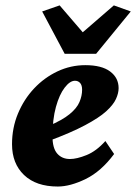

<svg xmlns="http://www.w3.org/2000/svg" viewBox="-20 -681 503 709"><path d="M193.4 7.8Q113.3 7.8 68.8 -34.7Q24.4 -77.1 24.4 -148.4Q24.4 -209 46.4 -261.7Q68.4 -314.5 106 -354.5Q143.6 -394.5 192.4 -417.5Q241.2 -440.4 294.9 -440.4Q355.5 -440.4 386.7 -417Q418 -393.6 418 -355.5Q418 -336.9 408.2 -315.4Q398.4 -293.9 372.1 -270Q345.7 -246.1 294.4 -218.8Q243.2 -191.4 159.2 -160.2V-215.8Q210 -237.3 236.8 -259.3Q263.7 -281.2 273.4 -304.2Q283.2 -327.1 283.2 -349.6Q283.2 -366.2 275.9 -374.5Q268.6 -382.8 256.8 -382.8Q238.3 -382.8 218.8 -357.4Q199.2 -332 186.5 -286.1Q173.8 -240.2 173.8 -177.7Q173.8 -133.8 191.4 -113.8Q209 -93.8 238.3 -93.8Q263.7 -93.8 299.8 -108.4Q335.9 -123 369.1 -160.2L401.4 -112.3Q353.5 -47.9 296.4 -20Q239.3 7.8 193.4 7.8ZM135.7 -638.7 200.2 -661.1 313.5 -529.3H248L400.4 -661.1L462.9 -638.7L335 -482.4H218.8Z"/></svg>

Font: Crimson Pro ExtraBold
Style: Italic
Weight: 800
Italic angle: -12°
Designer: Jacques Le Bailly
Foundry: Baron von Fonthausen
Version: Version 1.003